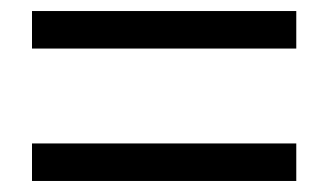

<svg xmlns="http://www.w3.org/2000/svg" viewBox="-20 -543 595 348"><path d="M38 -455H517V-523H38ZM38 -215H517V-283H38Z"/></svg>

Font: Source Han Sans HK
Style: Regular
Weight: 400
Designer: Ryoko NISHIZUKA 西塚涼子 (kana, bopomofo & ideographs); Paul D. Hunt (Latin, Greek & Cyrillic); Sandoll Communications 산돌커뮤니
Foundry: Adobe
Version: Version 2.000;hotconv 1.0.107;makeotfexe 2.5.65593